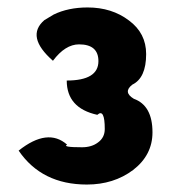

<svg xmlns="http://www.w3.org/2000/svg" viewBox="-20 -907 472 515"><path d="M213 -412Q92 -412 30 -503Q108 -565 160 -519Q146 -512 200 -512Q226 -512 243 -525Q261 -538 261 -561Q261 -617 241 -599Q159 -617 159 -691Q244 -691 244 -743Q244 -788 192 -788Q155 -788 122 -744Q48 -809 99 -853L124 -868Q163 -887 215 -887Q280 -887 326 -852Q372 -818 372 -762Q372 -698 335 -680Q309 -660 339 -642Q389 -624 389 -552Q389 -491 337 -451Q285 -412 213 -412Z"/></svg>

Font: Swei Half Moon CJK SC
Style: Black
Weight: 900
Version: Version 2.071